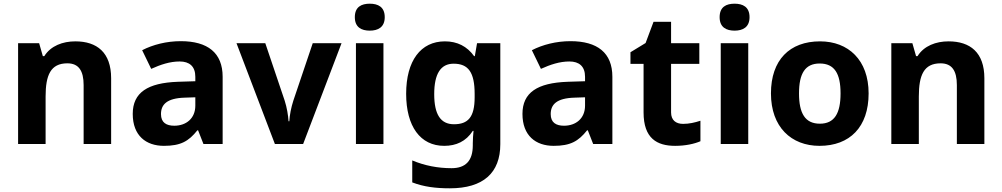

<svg xmlns="http://www.w3.org/2000/svg" viewBox="-20 -780 5427 1040"><path d="M388 -556C320 -556 255 -532 220 -476H212L192 -546H78V0H227V-257C227 -373 254 -437 345 -437C406 -437 433 -397 433 -319V0H582V-356C582 -496 505 -556 388 -556Z M959 -557C882 -557 808 -538 750 -508L799 -407C850 -430 900 -447 953 -447C1006 -447 1038 -421 1038 -364V-340L943 -337C780 -331 699 -279 699 -163C699 -45 771 10 868 10C959 10 1002 -15 1049 -74H1053L1082 0H1186V-364C1186 -494 1105 -557 959 -557ZM980 -251 1038 -253V-208C1038 -138 988 -99 924 -99C881 -99 852 -116 852 -162C852 -214 884 -248 980 -251Z M1469 0H1622L1830 -546H1674L1569 -235C1557 -198 1549 -157 1547 -123H1543C1541 -155 1534 -198 1522 -235L1417 -546H1261Z M1983 -760C1938 -760 1902 -743 1902 -687C1902 -632 1938 -614 1983 -614C2027 -614 2064 -632 2064 -687C2064 -743 2027 -760 1983 -760ZM2057 -546H1908V0H2057Z M2390 -556C2259 -556 2180 -451 2180 -272C2180 -95 2257 10 2386 10C2451 10 2504 -14 2541 -71H2545C2543 -52 2541 -26 2541 -4V7C2541 90 2503 131 2426 131C2351 131 2280 117 2213 89V208C2276 232 2340 240 2417 240C2597 240 2690 157 2690 1V-546H2564L2552 -476H2548C2510 -529 2457 -556 2390 -556ZM2437 -435C2517 -435 2551 -388 2551 -271V-253C2551 -145 2515 -107 2439 -107C2366 -107 2332 -161 2332 -270C2332 -380 2367 -435 2437 -435Z M3070 -557C2993 -557 2919 -538 2861 -508L2910 -407C2961 -430 3011 -447 3064 -447C3117 -447 3149 -421 3149 -364V-340L3054 -337C2891 -331 2810 -279 2810 -163C2810 -45 2882 10 2979 10C3070 10 3113 -15 3160 -74H3164L3193 0H3297V-364C3297 -494 3216 -557 3070 -557ZM3091 -251 3149 -253V-208C3149 -138 3099 -99 3035 -99C2992 -99 2963 -116 2963 -162C2963 -214 2995 -248 3091 -251Z M3680 -109C3641 -109 3615 -129 3615 -171V-434H3768V-546H3615V-662H3520L3477 -547L3395 -497V-434H3466V-171C3466 -30 3539 10 3637 10C3693 10 3742 -1 3774 -15V-126C3743 -116 3713 -109 3680 -109Z M3959 -760C3914 -760 3878 -743 3878 -687C3878 -632 3914 -614 3959 -614C4003 -614 4040 -632 4040 -687C4040 -743 4003 -760 3959 -760ZM4033 -546H3884V0H4033Z M4685 -274C4685 -455 4575 -556 4422 -556C4257 -556 4156 -455 4156 -274C4156 -92 4266 10 4419 10C4583 10 4685 -92 4685 -274ZM4308 -274C4308 -382 4341 -436 4420 -436C4500 -436 4533 -382 4533 -274C4533 -166 4500 -110 4421 -110C4341 -110 4308 -166 4308 -274Z M5118 -556C5050 -556 4985 -532 4950 -476H4942L4922 -546H4808V0H4957V-257C4957 -373 4984 -437 5075 -437C5136 -437 5163 -397 5163 -319V0H5312V-356C5312 -496 5235 -556 5118 -556Z"/></svg>

Font: Noto Sans Malayalam
Style: Bold
Weight: 700
Designer: Jelle Bosma - Monotype Design Team
Foundry: Monotype Imaging Inc.
Version: Version 2.104